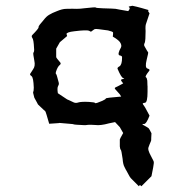

<svg xmlns="http://www.w3.org/2000/svg" viewBox="-20 -441 640 669"><path d="M497.1 -406.2C460.9 -417 442.4 -420.9 441.4 -420.9L431.6 -418.9C427.7 -418 427.7 -417 430.7 -415C433.6 -413.1 431.6 -408.2 426.8 -402.3C402.3 -406.2 387.7 -409.2 382.8 -410.2C378.9 -411.1 363.3 -411.1 337.9 -412.1C322.3 -413.1 314.5 -413.1 313.5 -415C312.5 -416 297.9 -415 272.5 -412.1C264.6 -411.1 256.8 -410.2 248 -410.2C239.3 -410.2 226.6 -411.1 210.9 -410.2C201.2 -410.2 190.4 -407.2 178.7 -402.3C166 -397.5 158.2 -393.6 155.3 -391.6C149.4 -388.7 143.6 -384.8 136.7 -377C130.9 -369.1 125 -363.3 122.1 -359.4C116.2 -352.5 113.3 -347.7 114.3 -344.7C113.3 -341.8 107.4 -334 92.8 -319.3C89.8 -316.4 89.8 -312.5 92.8 -308.6C95.7 -304.7 97.7 -293.9 98.6 -273.4C99.6 -265.6 98.6 -259.8 96.7 -257.8C94.7 -255.9 96.7 -246.1 99.6 -229.5C102.5 -216.8 100.6 -207 95.7 -200.2C91.8 -193.4 87.9 -188.5 85 -183.6C84 -182.6 85 -182.6 85 -181.6C85 -179.7 85.9 -178.7 89.8 -175.8C94.7 -171.9 96.7 -159.2 97.7 -135.7C97.7 -127 96.7 -122.1 95.7 -121.1C94.7 -120.1 95.7 -114.3 99.6 -100.6C107.4 -85.9 112.3 -78.1 112.3 -77.1C113.3 -76.2 119.1 -70.3 131.8 -58.6C135.7 -55.7 137.7 -53.7 138.7 -51.8C139.6 -50.8 143.6 -36.1 151.4 -9.8C174.8 -11.7 187.5 -11.7 187.5 -12.7C186.5 -12.7 198.2 -11.7 220.7 -9.8C230.5 -8.8 235.4 -8.8 236.3 -7.8C238.3 -6.8 251 -5.9 274.4 -4.9C276.4 -4.9 280.3 -4.9 286.1 -5.9C292 -6.8 303.7 -5.9 322.3 -4.9C328.1 -4.9 336.9 -5.9 345.7 -7.8C353.5 -9.8 365.2 -12.7 380.9 -15.6C391.6 -3.9 396.5 1 397.5 2C398.4 2.9 401.4 9.8 409.2 22.5C401.4 36.1 397.5 43.9 397.5 44.9V69.3C398.4 76.2 399.4 80.1 400.4 80.1C402.3 81.1 404.3 91.8 407.2 112.3C408.2 125 410.2 134.8 414.1 141.6C417 147.5 418.9 151.4 420.9 154.3C428.7 169.9 434.6 179.7 438.5 182.6L463.9 208C464.8 207 465.8 205.1 466.8 204.1C467.8 203.1 469.7 205.1 472.7 208L507.8 172.9C507.8 171.9 509.8 161.1 513.7 142.6C515.6 130.9 516.6 125 515.6 123C516.6 122.1 512.7 116.2 505.9 102.5C498 87.9 495.1 78.1 497.1 73.2C499 68.4 500 65.4 501 62.5C504.9 53.7 506.8 48.8 506.8 47.9C506.8 45.9 506.8 38.1 507.8 23.4C502 11.7 499 6.8 498 5.9C497.1 4.9 491.2 1 478.5 -5.9C474.6 -8.8 475.6 -9.8 481.4 -8.8C487.3 -8.8 494.1 -19.5 501 -38.1C492.2 -54.7 487.3 -63.5 486.3 -65.4C485.4 -67.4 482.4 -71.3 478.5 -77.1C475.6 -81.1 478.5 -82 485.4 -83C491.2 -84 494.1 -96.7 494.1 -121.1V-141.6C493.2 -142.6 494.1 -149.4 493.2 -160.2C492.2 -167 491.2 -169.9 488.3 -171.9C485.4 -173.8 489.3 -180.7 500 -194.3C502.9 -198.2 500 -200.2 494.1 -202.1C487.3 -204.1 486.3 -213.9 491.2 -233.4C495.1 -249 497.1 -257.8 496.1 -258.8C495.1 -259.8 491.2 -265.6 484.4 -278.3C481.4 -282.2 481.4 -287.1 484.4 -292C486.3 -296.9 487.3 -311.5 487.3 -333C486.3 -345.7 487.3 -353.5 488.3 -356.4C489.3 -359.4 493.2 -372.1 501 -394.5L497.1 -400.4C496.1 -400.4 496.1 -402.3 497.1 -406.2ZM238.3 -332C268.6 -335.9 285.2 -335.9 290 -334C294.9 -331.1 296.9 -330.1 297.9 -331.1C305.7 -336.9 310.5 -340.8 312.5 -339.8C313.5 -340.8 328.1 -338.9 356.4 -335C368.2 -332 374 -330.1 374 -327.1C374 -324.2 374 -319.3 373 -313.5C388.7 -304.7 398.4 -295.9 400.4 -290C403.3 -284.2 403.3 -279.3 401.4 -275.4C392.6 -259.8 390.6 -250 396.5 -248C402.3 -247.1 406.2 -245.1 405.3 -240.2C405.3 -223.6 402.3 -213.9 396.5 -210C390.6 -207 388.7 -204.1 389.6 -201.2C398.4 -180.7 404.3 -170.9 409.2 -168.9C413.1 -167 414.1 -166 411.1 -166C402.3 -165 399.4 -163.1 403.3 -158.2L409.2 -150.4C397.5 -143.6 388.7 -139.6 384.8 -137.7C379.9 -135.7 378.9 -133.8 380.9 -130.9L397.5 -112.3L402.3 -104.5C366.2 -101.6 348.6 -99.6 348.6 -97.7C348.6 -95.7 344.7 -93.8 336.9 -89.8C321.3 -83 312.5 -80.1 311.5 -82C310.5 -84 303.7 -85 290 -85.9C271.5 -86.9 258.8 -85.9 252.9 -84C247.1 -82 242.2 -82 237.3 -84C222.7 -90.8 214.8 -94.7 213.9 -94.7C212.9 -95.7 202.1 -102.5 181.6 -116.2C179.7 -127.9 179.7 -136.7 182.6 -141.6C185.5 -146.5 185.5 -149.4 184.6 -153.3C179.7 -170.9 177.7 -180.7 175.8 -182.6C173.8 -184.6 173.8 -186.5 174.8 -190.4C178.7 -203.1 183.6 -210.9 187.5 -213.9C191.4 -216.8 192.4 -219.7 190.4 -222.7C179.7 -235.4 174.8 -241.2 175.8 -243.2V-271.5C183.6 -286.1 188.5 -293 188.5 -293.9C189.5 -294.9 198.2 -301.8 213.9 -315.4C213.9 -316.4 212.9 -318.4 211.9 -322.3C210.9 -326.2 220.7 -330.1 238.3 -332Z"/></svg>

Font: Hermetico
Style: Regular
Weight: 400
Version: Version 1.0